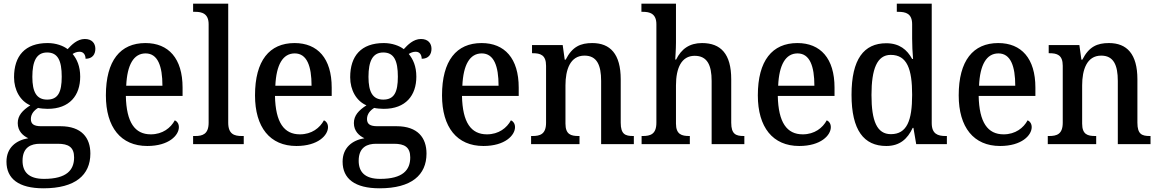

<svg xmlns="http://www.w3.org/2000/svg" viewBox="-20 -780 6271 1039"><path d="M215 239C388 239 469 167 469 51C469 -34 422 -97 307 -97H203C163 -97 147 -109 147 -136C147 -164 166 -184 186 -196C198 -193 223 -191 238 -191C357 -191 414 -264 414 -365C414 -422 396 -460 373 -488C384 -495 396 -500 411 -500C432 -500 443 -483 443 -462C481 -462 496 -487 496 -516C496 -545 478 -569 439 -569C398 -569 367 -537 346 -514C323 -532 283 -547 238 -547C115 -547 56 -477 56 -362C56 -292 90 -233 144 -210C102 -183 76 -155 76 -114C76 -70 105 -45 133 -32C67 -21 15 19 15 95C15 187 81 239 215 239ZM235 -241C178 -241 155 -282 155 -364C155 -450 178 -496 235 -496C293 -496 314 -452 314 -365C314 -281 294 -241 235 -241ZM218 188C133 188 102 148 102 90C102 15 150 -2 196 -2H293C350 -2 381 16 381 72C381 140 341 188 218 188Z M777 10C894 10 948 -48 948 -92C948 -111 938 -124 926 -129C904 -88 860 -53 796 -53C710 -53 664 -117 661 -261H968V-306C968 -464 892 -547 767 -547C631 -547 553 -452 553 -264C553 -91 634 10 777 10ZM859 -316H663C668 -429 703 -491 768 -491C834 -491 859 -422 859 -316Z M1025 0H1299V-44H1288C1248 -44 1215 -54 1215 -116V-760H1025V-716H1037C1072 -716 1109 -707 1109 -649V-116C1109 -54 1076 -44 1037 -44H1025Z M1584 10C1701 10 1755 -48 1755 -92C1755 -111 1745 -124 1733 -129C1711 -88 1667 -53 1603 -53C1517 -53 1471 -117 1468 -261H1775V-306C1775 -464 1699 -547 1574 -547C1438 -547 1360 -452 1360 -264C1360 -91 1441 10 1584 10ZM1666 -316H1470C1475 -429 1510 -491 1575 -491C1641 -491 1666 -422 1666 -316Z M2034 239C2207 239 2288 167 2288 51C2288 -34 2241 -97 2126 -97H2022C1982 -97 1966 -109 1966 -136C1966 -164 1985 -184 2005 -196C2017 -193 2042 -191 2057 -191C2176 -191 2233 -264 2233 -365C2233 -422 2215 -460 2192 -488C2203 -495 2215 -500 2230 -500C2251 -500 2262 -483 2262 -462C2300 -462 2315 -487 2315 -516C2315 -545 2297 -569 2258 -569C2217 -569 2186 -537 2165 -514C2142 -532 2102 -547 2057 -547C1934 -547 1875 -477 1875 -362C1875 -292 1909 -233 1963 -210C1921 -183 1895 -155 1895 -114C1895 -70 1924 -45 1952 -32C1886 -21 1834 19 1834 95C1834 187 1900 239 2034 239ZM2054 -241C1997 -241 1974 -282 1974 -364C1974 -450 1997 -496 2054 -496C2112 -496 2133 -452 2133 -365C2133 -281 2113 -241 2054 -241ZM2037 188C1952 188 1921 148 1921 90C1921 15 1969 -2 2015 -2H2112C2169 -2 2200 16 2200 72C2200 140 2160 188 2037 188Z M2596 10C2713 10 2767 -48 2767 -92C2767 -111 2757 -124 2745 -129C2723 -88 2679 -53 2615 -53C2529 -53 2483 -117 2480 -261H2787V-306C2787 -464 2711 -547 2586 -547C2450 -547 2372 -452 2372 -264C2372 -91 2453 10 2596 10ZM2678 -316H2482C2487 -429 2522 -491 2587 -491C2653 -491 2678 -422 2678 -316Z M2854 0H3116V-44H3111C3070 -44 3040 -52 3040 -111V-318C3040 -402 3065 -479 3143 -479C3210 -479 3233 -428 3233 -342V0H3410V-44H3406C3364 -44 3339 -53 3339 -116V-351C3339 -488 3282 -547 3185 -547C3122 -547 3077 -528 3041 -457H3036L3025 -536H2859V-492H2863C2904 -492 2935 -483 2935 -424V-116C2935 -53 2902 -44 2861 -44H2854Z M3452 0H3713V-44H3710C3670 -44 3638 -52 3638 -111V-318C3638 -412 3668 -478 3739 -478C3807 -478 3831 -428 3831 -342V0H4008V-44H4005C3963 -44 3937 -53 3937 -116V-351C3937 -488 3881 -547 3779 -547C3711 -547 3667 -515 3639 -458H3634C3634 -462 3638 -512 3638 -550V-760H3451V-716H3460C3495 -716 3532 -707 3532 -649V-116C3532 -53 3499 -44 3458 -44H3452Z M4305 10C4422 10 4476 -48 4476 -92C4476 -111 4466 -124 4454 -129C4432 -88 4388 -53 4324 -53C4238 -53 4192 -117 4189 -261H4496V-306C4496 -464 4420 -547 4295 -547C4159 -547 4081 -452 4081 -264C4081 -91 4162 10 4305 10ZM4387 -316H4191C4196 -429 4231 -491 4296 -491C4362 -491 4387 -422 4387 -316Z M4776 10C4849 10 4891 -28 4919 -88H4923L4938 0H5104V-44H5097C5055 -44 5022 -55 5022 -114V-760H4833V-716H4841C4881 -716 4916 -707 4916 -649V-571C4916 -537 4918 -494 4921 -461H4916C4889 -511 4847 -546 4776 -546C4655 -546 4588 -460 4588 -267C4588 -75 4655 10 4776 10ZM4801 -54C4726 -54 4696 -124 4696 -266C4696 -406 4726 -483 4800 -483C4889 -483 4916 -406 4916 -267C4916 -128 4888 -54 4801 -54Z M5392 10C5509 10 5563 -48 5563 -92C5563 -111 5553 -124 5541 -129C5519 -88 5475 -53 5411 -53C5325 -53 5279 -117 5276 -261H5583V-306C5583 -464 5507 -547 5382 -547C5246 -547 5168 -452 5168 -264C5168 -91 5249 10 5392 10ZM5474 -316H5278C5283 -429 5318 -491 5383 -491C5449 -491 5474 -422 5474 -316Z M5650 0H5912V-44H5907C5866 -44 5836 -52 5836 -111V-318C5836 -402 5861 -479 5939 -479C6006 -479 6029 -428 6029 -342V0H6206V-44H6202C6160 -44 6135 -53 6135 -116V-351C6135 -488 6078 -547 5981 -547C5918 -547 5873 -528 5837 -457H5832L5821 -536H5655V-492H5659C5700 -492 5731 -483 5731 -424V-116C5731 -53 5698 -44 5657 -44H5650Z"/></svg>

Font: Noto Serif Armenian SemiCondensed Medium
Style: Regular
Weight: 500
Width: 4
Designer: Monotype Design Team
Foundry: Monotype Imaging Inc.
Version: Version 2.008